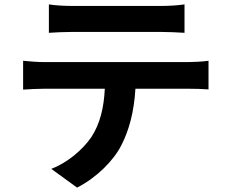

<svg xmlns="http://www.w3.org/2000/svg" viewBox="-20 -787 1040 872"><path d="M710 -642C745 -642 783 -640 818 -638V-767C784 -762 744 -760 710 -760H308C275 -760 234 -762 202 -767V-638C232 -640 274 -642 309 -642ZM181 -505C150 -505 115 -508 85 -511V-380C113 -382 152 -384 181 -384H456C452 -300 435 -225 394 -163C354 -105 284 -47 213 -20L330 65C419 20 496 -58 531 -127C567 -197 589 -281 595 -384H836C864 -384 902 -383 927 -381V-511C900 -507 857 -505 836 -505Z"/></svg>

Font: Noto Sans CJK KR Bold
Style: Regular
Weight: 700
Designer: Ryoko NISHIZUKA (kana & ideographs); Paul D. Hunt (Latin, Greek & Cyrillic); Wenlong ZHANG (bopomofo); Sandoll Communica
Foundry: Adobe Systems Incorporated
Version: Version 1.004;PS 1.004;hotconv 1.0.82;makeotf.lib2.5.63406